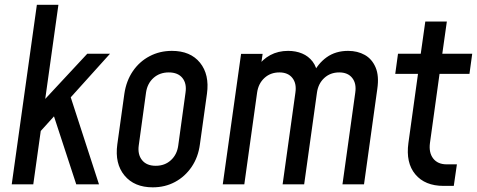

<svg xmlns="http://www.w3.org/2000/svg" viewBox="-20 -770 1992 802"><path d="M298.5 0 205.5 -284 139 -210.5 157.5 -344.5 344.5 -545.5H439.5L275.5 -363.5L393.5 0ZM29 0 134 -750H224L119 0Z M618 12.5Q541 12.5 500 -37Q459 -86.5 470 -167L499.5 -378.5Q507.5 -432.5 535 -472.8Q562.5 -513 604.8 -535.2Q647 -557.5 698 -557.5Q775.5 -557.5 815.5 -508Q855.5 -458.5 844.5 -378.5L815 -167Q808 -113.5 780.5 -73Q753 -32.5 711.2 -10Q669.5 12.5 618 12.5ZM630.5 -77.5Q668.5 -77.5 694 -101Q719.5 -124.5 724.5 -162L755 -383.5Q760.5 -421.5 741.8 -444.5Q723 -467.5 685 -467.5Q647 -467.5 621.2 -444.5Q595.5 -421.5 590 -383.5L559.5 -162Q554.5 -124.5 573.5 -101Q592.5 -77.5 630.5 -77.5Z M910.5 0 987 -545H1077L1066 -469L1053.5 -489Q1076 -522 1109 -539.8Q1142 -557.5 1183.5 -557.5Q1215.5 -557.5 1242 -546.5Q1268.5 -535.5 1286 -512.5Q1303.5 -489.5 1307.5 -453.5L1285.5 -457.5Q1307 -504 1344.5 -530.8Q1382 -557.5 1434 -557.5Q1473.5 -557.5 1503.8 -540.5Q1534 -523.5 1549 -488.2Q1564 -453 1556 -398.5L1500.5 0H1410.5L1464 -383.5Q1469.5 -421.5 1451.2 -444.5Q1433 -467.5 1397 -467.5Q1360 -467.5 1334.8 -444.5Q1309.5 -421.5 1304 -383.5L1250.5 0H1160.5L1214 -383.5Q1219.5 -421.5 1201.2 -444.5Q1183 -467.5 1147 -467.5Q1110 -467.5 1084.8 -444.5Q1059.5 -421.5 1054 -383.5L1000.5 0Z M1833 6.5Q1755 6.5 1714.8 -41.8Q1674.5 -90 1686 -173L1726 -461.5H1631L1642.5 -545.5H1737.5L1756.5 -680H1846.5L1827.5 -545.5H1952.5L1941 -461.5H1816L1776 -173Q1770.5 -132.5 1789.5 -108Q1808.5 -83.5 1846 -83.5H1888.5L1875.5 6.5Z"/></svg>

Font: Mohave Light Medium
Style: Italic
Weight: 500
Italic angle: -8°
Version: Version 2.003